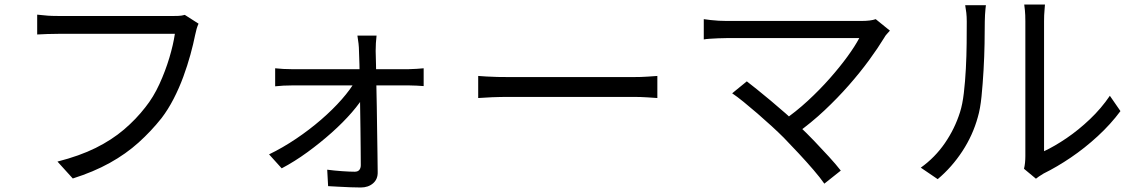

<svg xmlns="http://www.w3.org/2000/svg" viewBox="-20 -770 5040 852"><path d="M861 -665Q856 -654 852.5 -642Q849 -630 846 -615Q838 -575 825 -527.5Q812 -480 793.5 -429.5Q775 -379 750.5 -331.5Q726 -284 697 -246Q651 -188 595 -137.5Q539 -87 467 -47Q395 -7 303 22L235 -53Q333 -78 404.5 -113.5Q476 -149 530 -195Q584 -241 625 -294Q661 -339 687.5 -397Q714 -455 731.5 -513.5Q749 -572 756 -620Q742 -620 703 -620Q664 -620 611 -620Q558 -620 500.5 -620Q443 -620 390 -620Q337 -620 298 -620Q259 -620 245 -620Q215 -620 190 -619Q165 -618 145 -617V-705Q159 -704 176 -702Q193 -700 211 -699.5Q229 -699 245 -699Q257 -699 288 -699Q319 -699 361.5 -699Q404 -699 452.5 -699Q501 -699 548.5 -699Q596 -699 637.5 -699Q679 -699 708 -699Q737 -699 747 -699Q758 -699 772 -699.5Q786 -700 800 -704Z M1651 -612Q1649 -596 1648 -578.5Q1647 -561 1647 -544Q1648 -522 1648.5 -484Q1649 -446 1650 -397.5Q1651 -349 1652 -296Q1653 -243 1653.5 -190.5Q1654 -138 1655 -90.5Q1656 -43 1656 -7Q1657 25 1635.5 43.5Q1614 62 1581 62Q1562 62 1535 61Q1508 60 1482 58.5Q1456 57 1436 56L1432 -17Q1462 -13 1497 -10.5Q1532 -8 1554 -8Q1568 -8 1574.5 -16Q1581 -24 1581 -37Q1581 -67 1580.5 -109.5Q1580 -152 1579.5 -201.5Q1579 -251 1578 -302Q1577 -353 1576.5 -400Q1576 -447 1575 -484.5Q1574 -522 1573 -544Q1573 -558 1571 -576.5Q1569 -595 1566 -612ZM1201 -467Q1218 -465 1237.5 -464Q1257 -463 1275 -463Q1284 -463 1314.5 -463Q1345 -463 1389 -463Q1433 -463 1483.5 -463Q1534 -463 1585 -463Q1636 -463 1679.5 -463Q1723 -463 1753.5 -463Q1784 -463 1793 -463Q1808 -463 1828.5 -464.5Q1849 -466 1860 -467V-388Q1847 -389 1828.5 -390Q1810 -391 1795 -391Q1787 -391 1757 -391Q1727 -391 1682.5 -391Q1638 -391 1587 -391Q1536 -391 1484.5 -391Q1433 -391 1388.5 -391Q1344 -391 1314 -391Q1284 -391 1277 -391Q1257 -391 1238 -390Q1219 -389 1201 -387ZM1174 -85Q1234 -114 1293.5 -154Q1353 -194 1405 -239Q1457 -284 1496.5 -329Q1536 -374 1558 -413H1598L1600 -352Q1580 -316 1541.5 -271.5Q1503 -227 1452 -181.5Q1401 -136 1344 -94.5Q1287 -53 1230 -23Z M2102 -433Q2117 -432 2139 -430.5Q2161 -429 2187.5 -428.5Q2214 -428 2241 -428Q2257 -428 2290.5 -428Q2324 -428 2369 -428Q2414 -428 2464.5 -428Q2515 -428 2565.5 -428Q2616 -428 2661.5 -428Q2707 -428 2740 -428Q2773 -428 2789 -428Q2827 -428 2854 -430Q2881 -432 2897 -433V-335Q2882 -336 2852.5 -338Q2823 -340 2790 -340Q2774 -340 2740 -340Q2706 -340 2661.5 -340Q2617 -340 2566 -340Q2515 -340 2464.5 -340Q2414 -340 2369.5 -340Q2325 -340 2291 -340Q2257 -340 2241 -340Q2200 -340 2163 -338.5Q2126 -337 2102 -335Z M3929 -634Q3922 -626 3915 -618.5Q3908 -611 3904 -603Q3876 -557 3836.5 -503Q3797 -449 3747 -392Q3697 -335 3638.5 -280Q3580 -225 3513 -177L3451 -232Q3512 -274 3565 -323Q3618 -372 3662.5 -422.5Q3707 -473 3740.5 -519Q3774 -565 3793 -601Q3774 -601 3736 -601Q3698 -601 3648 -601Q3598 -601 3542.5 -601Q3487 -601 3432.5 -601Q3378 -601 3331 -601Q3284 -601 3250.5 -601Q3217 -601 3205 -601Q3186 -601 3166 -600Q3146 -599 3129.5 -598Q3113 -597 3103 -595V-685Q3117 -683 3134 -681Q3151 -679 3169.5 -678Q3188 -677 3205 -677Q3216 -677 3248.5 -677Q3281 -677 3328 -677Q3375 -677 3429.5 -677Q3484 -677 3540.5 -677Q3597 -677 3648.5 -677Q3700 -677 3740 -677Q3780 -677 3801 -677Q3844 -677 3866 -685ZM3458 -159Q3435 -182 3404.5 -210Q3374 -238 3341 -266.5Q3308 -295 3279 -318.5Q3250 -342 3229 -356L3294 -409Q3311 -396 3339 -373.5Q3367 -351 3400.5 -323Q3434 -295 3467 -266Q3500 -237 3527 -210Q3559 -180 3593.5 -144Q3628 -108 3659 -74Q3690 -40 3711 -13L3638 45Q3620 19 3589.5 -16.5Q3559 -52 3524 -89.5Q3489 -127 3458 -159Z M4524 -21Q4527 -33 4528.5 -47.5Q4530 -62 4530 -77Q4530 -87 4530 -121Q4530 -155 4530 -204.5Q4530 -254 4530 -312Q4530 -370 4530 -428.5Q4530 -487 4530 -538Q4530 -589 4530 -626Q4530 -663 4530 -676Q4530 -705 4528 -724.5Q4526 -744 4525 -750H4617Q4617 -744 4615 -724Q4613 -704 4613 -676Q4613 -662 4613 -626.5Q4613 -591 4613 -540.5Q4613 -490 4613 -432.5Q4613 -375 4613 -319Q4613 -263 4613 -215.5Q4613 -168 4613 -137Q4613 -106 4613 -99Q4660 -121 4713 -157Q4766 -193 4816.5 -241Q4867 -289 4905 -345L4952 -277Q4909 -219 4851.5 -166Q4794 -113 4732 -71Q4670 -29 4611 0Q4599 7 4590.5 13Q4582 19 4577 23ZM4066 -26Q4129 -71 4173 -135Q4217 -199 4240 -272Q4251 -306 4257 -357Q4263 -408 4266 -465.5Q4269 -523 4269.5 -577.5Q4270 -632 4270 -674Q4270 -696 4268 -713.5Q4266 -731 4263 -747H4355Q4354 -741 4353 -729.5Q4352 -718 4351 -704Q4350 -690 4350 -675Q4350 -633 4349 -576.5Q4348 -520 4344.5 -458.5Q4341 -397 4335.5 -342Q4330 -287 4319 -250Q4297 -170 4250.5 -99Q4204 -28 4141 25Z"/></svg>

Font: Noto Sans KR
Style: Regular
Weight: 400
Designer: Ryoko NISHIZUKA  (kana, bopomofo & ideographs); Paul D. Hunt (Latin, Greek & Cyrillic); Sandoll Communications , Soo-you
Foundry: Adobe
Version: Version 2.004-H2;hotconv 1.0.118;makeotfexe 2.5.65603